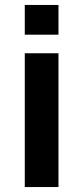

<svg xmlns="http://www.w3.org/2000/svg" viewBox="-20 -755 336 775"><path d="M80 -615H216V-735H80ZM80 0H216V-540H80Z"/></svg>

Font: Eudonet ExtraBold
Style: Regular
Weight: 800
Designer: Mikhail Sharanda
Foundry: Mikhail Sharanda
Version: Version 4.503;Glyphs 3.1.2 (3151)